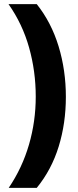

<svg xmlns="http://www.w3.org/2000/svg" viewBox="-20 -746 377 924"><path d="M297 -280Q297 -153 262.5 -41Q228 71 157 158H22Q87 62 119.5 -50Q152 -162 152 -281Q152 -403 120 -517Q88 -631 21 -726H157Q227 -638 262 -523Q297 -408 297 -280Z"/></svg>

Font: Noto Sans SemiCondensed ExtraBold
Style: Regular
Weight: 800
Width: 4
Designer: Monotype Design Team
Foundry: Monotype Imaging Inc.
Version: Version 2.013; ttfautohint (v1.8.4.7-5d5b)